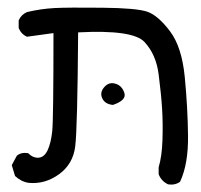

<svg xmlns="http://www.w3.org/2000/svg" viewBox="-20 -386 540 517"><path d="M57.6 106.4Q37.1 103.5 20.5 87.9L11.7 58.6L25.4 33.2Q37.1 23.4 55.7 26.4Q69.3 40 84.5 38.6Q99.6 37.1 108.4 18.1Q117.2 -1 120.6 -32.2Q124 -63.5 124 -296.9L52.7 -287.1Q37.1 -293.9 30.3 -310.5V-331.1Q37.1 -346.7 52.7 -353.5Q89.8 -362.3 126.5 -364.3Q163.1 -366.2 255.4 -365.2Q347.7 -364.3 376.5 -354.5Q405.3 -344.7 437.5 -302.2Q469.7 -259.8 477.5 -178.7Q485.4 -97.7 486.3 -21Q487.3 55.7 464.8 103.5Q451.2 113.3 432.6 110.4Q414.1 101.6 407.2 83V64.5Q416 35.2 417.5 -9.3Q418.9 -53.7 416.5 -92.8Q414.1 -131.8 407.2 -185.5Q400.4 -239.3 369.1 -272.9Q337.9 -306.6 190.4 -298.8Q188.5 -40 182.6 7.8Q176.8 55.7 139.2 83Q101.6 110.4 57.6 106.4ZM284.2 -103.5Q262.7 -105.5 255.4 -121.1Q248 -136.7 260.7 -151.4Q273.4 -166 291 -160.6Q308.6 -155.3 314.9 -135.7Q321.3 -116.2 284.2 -103.5Z"/></svg>

Font: NaikaiFont
Style: Regular
Weight: 400
Version: Version 1.67